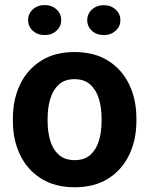

<svg xmlns="http://www.w3.org/2000/svg" viewBox="-20 -749 604 778"><path d="M32.2 -258.8V-269Q32.2 -346.2 61.5 -407Q90.8 -467.8 146.5 -502.9Q202.1 -538.1 281.7 -538.1Q362.3 -538.1 418.2 -502.9Q474.1 -467.8 503.4 -407Q532.7 -346.2 532.7 -269V-258.8Q532.7 -182.1 503.4 -121.3Q474.1 -60.5 418.5 -25.4Q362.8 9.8 282.7 9.8Q202.6 9.8 146.7 -25.4Q90.8 -60.5 61.5 -121.3Q32.2 -182.1 32.2 -258.8ZM172.9 -269V-258.8Q172.9 -214.8 183.6 -179Q194.3 -143.1 218.5 -121.6Q242.7 -100.1 282.7 -100.1Q322.3 -100.1 346.2 -121.6Q370.1 -143.1 380.9 -179Q391.6 -214.8 391.6 -258.8V-269Q391.6 -312 380.9 -348.1Q370.1 -384.3 345.9 -406.2Q321.8 -428.2 281.7 -428.2Q242.2 -428.2 218.3 -406.2Q194.3 -384.3 183.6 -348.1Q172.9 -312 172.9 -269ZM93.8 -667.5Q93.8 -693.4 113 -710.9Q132.3 -728.5 160.6 -728.5Q189.9 -728.5 209 -710.9Q228 -693.4 228 -667.5Q228 -642.1 209 -624.5Q189.9 -606.9 160.6 -606.9Q132.3 -606.9 113 -624.5Q93.8 -642.1 93.8 -667.5ZM333.5 -667Q333.5 -692.9 352.5 -710.4Q371.6 -728 400.4 -728Q429.2 -728 448.5 -710.4Q467.8 -692.9 467.8 -667Q467.8 -641.6 448.5 -624.3Q429.2 -606.9 400.4 -606.9Q371.6 -606.9 352.5 -624.3Q333.5 -641.6 333.5 -667Z"/></svg>

Font: Vazirmatn RD
Style: Bold
Weight: 700
Designer: Saber Rastikerdar
Foundry: Saber Rastikerdar
Version: Version 32.102